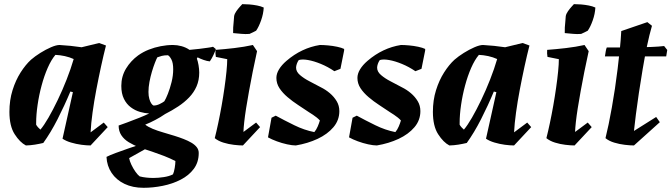

<svg xmlns="http://www.w3.org/2000/svg" viewBox="-20 -688 3231 924"><path d="M104.6 12Q75.9 -2.8 50.6 -42.1Q25.3 -81.3 25.3 -149.5Q25.3 -206 40.3 -253.8Q55.2 -301.7 79.1 -339.2Q103 -376.7 129.2 -400.6Q148.4 -417.3 174.3 -433.5Q200.2 -449.7 225.4 -460.6Q250.7 -471.5 266.4 -471.5Q292.9 -470.1 319.9 -467.3Q346.9 -464.6 372.8 -460.6L456.9 -481L490 -469Q478.3 -423.3 466.4 -368.6Q454.5 -313.9 443.6 -256.8Q432.7 -199.6 425.4 -146.4Q418 -93.2 416 -51.1L479.3 -98.2L498.4 -76.3L415.9 12Q397.3 12 371.8 8.7Q346.3 5.3 321.9 -2Q297.4 -9.2 280.9 -20.5L330.8 -244.5L318.6 -247.5Q304.8 -214.2 289.1 -180.4Q273.4 -146.5 257 -114.3Q240.6 -82 223.1 -53Q205.6 -24 188.3 0Q169.6 4.5 148 8Q126.4 11.5 104.6 12ZM174.5 -64.2Q191.8 -84.5 213.4 -121.9Q235 -159.3 257.8 -206.8Q280.7 -254.3 300.7 -305.4Q320.8 -356.5 334.6 -403.9Q314.9 -412.9 291.8 -418Q268.8 -423 246.6 -423.9Q226.4 -399.9 209.5 -361.3Q192.6 -322.7 180.2 -276.5Q167.7 -230.2 160.9 -183.1Q154 -136 154 -96.4Q154 -94.3 154 -92.3Q154 -90.3 154 -87.8Q157.6 -81.5 163.2 -75.2Q168.9 -68.9 174.5 -64.2Z M670.7 215.8Q618.5 215.8 579.1 196.8Q539.6 177.9 517.1 144.1Q494.5 110.4 492.5 67Q507.9 59 537.5 48Q567.2 37 600.5 25.5Q633.8 14 662.7 4.5Q691.6 -5 706.9 -10L726.4 3L601.5 72.9Q603.6 86.4 612.3 104.8Q621 123.1 632.1 138.8Q643.3 154.4 652.3 160.9Q667.7 164.9 684.3 166.6Q700.8 168.4 718.4 168.4Q742 168.4 768.2 164.3Q794.4 160.3 812.3 151.1Q817.4 140.6 820.8 120.3Q824.1 100.1 824.1 87Q798.9 74 770 62.7Q741.1 51.5 711.1 41.4Q681 31.4 651.4 21.9Q622.9 10.5 599.9 -3.4Q577 -17.3 564 -37.1Q550.9 -56.9 550.9 -83.9Q565.3 -88.9 593 -99.1Q620.7 -109.4 650.2 -121.1Q679.7 -132.9 698 -141.9Q676.7 -142.9 653.4 -149.6Q630.1 -156.3 609.6 -171.6Q589 -186.8 576.4 -212.3Q563.8 -237.8 563.8 -274.7Q563.8 -320.4 586.5 -358Q609.3 -395.5 645.2 -421.6Q669 -438.5 696.4 -449.2Q723.8 -460 753.4 -465.7Q783 -471.5 812.6 -471.5Q832.4 -471.5 853.6 -465.8Q874.9 -460 892.2 -448Q917 -450 940.4 -453Q963.8 -456 981.5 -458.5Q999.3 -461 1005.2 -463L1018.6 -452Q1015.1 -440 1007.2 -423.3Q999.3 -406.6 989.8 -392.6Q976.9 -393.6 959.9 -399.6Q942.9 -405.6 930.9 -412.1L927.4 -406.1Q931.9 -394.6 935.4 -374.9Q938.8 -355.1 938.8 -338.7Q938.8 -301.9 925.9 -272.3Q912.9 -242.7 890.1 -219.1Q867.4 -195.4 837.5 -175.7Q807.6 -155.9 774.7 -139.3Q763.5 -131.5 751.5 -124.3Q739.6 -117.1 727.6 -110.9Q715.6 -104.7 703.4 -98.8Q691.2 -92.9 678.9 -88.2Q691.8 -77.7 714.7 -68.1Q737.6 -58.6 765.5 -50.6Q793.3 -42.6 820.5 -34.1Q843 -27.1 863.8 -19Q884.6 -11 900.9 -1.4Q917.3 8.2 926.8 20.3Q936.4 32.5 936.4 48.2Q936.4 92.7 912.6 124.7Q888.8 156.6 849.4 176.7Q810 196.9 763.2 206.3Q716.4 215.8 670.7 215.8ZM719 -180.1Q733.3 -180.1 748.3 -187.3Q763.3 -194.6 770.9 -200.6Q778.3 -212.3 788.1 -237.1Q797.9 -262 805.7 -293.1Q813.5 -324.3 813.5 -354.7Q813.5 -385.7 804.7 -402.2Q795.8 -418.8 788 -422.1Q770.7 -422.1 759 -419.1Q747.3 -416.1 737.1 -412.1Q732.6 -403.8 725.3 -385.1Q718.1 -366.5 711 -342.7Q704 -318.9 699.2 -293.5Q694.5 -268 694.5 -245.5Q694.5 -226.3 698.7 -211.9Q702.8 -197.4 708.6 -189.5Q714.3 -181.5 719 -180.1Z M1073.5 -403.2 1018.8 -414.2Q1015.8 -430 1017.2 -448Q1059.8 -451.1 1107.9 -456.7Q1156 -462.4 1197 -471.5L1217.1 -441.8Q1205.7 -391.1 1196.1 -342.3Q1186.4 -293.6 1178.4 -249.2Q1170.4 -204.7 1164.4 -167.2Q1158.5 -129.6 1155.3 -100.5Q1152.1 -71.4 1151.6 -53L1212.5 -98.2L1231.6 -76.3L1149.1 12Q1130.5 12 1105 8.9Q1079.5 5.9 1055.1 -1.7Q1030.6 -9.2 1013.5 -23.1Q1021.6 -54.8 1030.2 -95.3Q1038.8 -135.7 1046.6 -179.8Q1054.4 -223.9 1060.4 -266.4Q1066.5 -308.9 1070 -344.5Q1073.5 -380.1 1073.5 -403.2ZM1101.9 -528.8Q1101.3 -539.4 1102.2 -555.8Q1103.1 -572.2 1104.9 -587.3Q1106.8 -602.5 1106.7 -610.3Q1108.7 -621.7 1117.3 -633.9Q1125.9 -646.2 1134.7 -655.8Q1143.5 -665.5 1146 -668.1Q1161.9 -668.1 1180.7 -666.6Q1199.6 -665 1217.6 -661.5Q1235.7 -658 1249.2 -651.7Q1247.6 -621.3 1236.6 -590.2Q1225.7 -559.1 1212.6 -540.3Q1205.8 -536.4 1198 -532.8Q1190.1 -529.2 1180.7 -524.8Q1161.2 -523.2 1141.9 -525.1Q1122.5 -526.9 1101.9 -528.8Z M1403.6 12Q1386.7 12 1361.5 6.5Q1336.4 1 1312 -8Q1287.6 -17 1269.7 -27L1286.7 -121.4L1307 -131.4Q1348.2 -108.9 1396.2 -85.4Q1444.1 -61.8 1492.7 -52.3Q1502.3 -63.6 1509.1 -79.6Q1515.9 -95.5 1519.4 -108.3Q1512.8 -115.5 1504.3 -122.4Q1495.9 -129.3 1486.2 -135.6Q1476.5 -142 1466.7 -148.1Q1442 -164.8 1414.9 -182.5Q1387.7 -200.2 1363.9 -220.5Q1340 -240.7 1325 -263.4Q1310.1 -286.2 1310.1 -313Q1310.1 -333.4 1322.8 -354.3Q1335.5 -375.3 1358.6 -395.1Q1395.3 -426.6 1435.4 -445.5Q1475.4 -464.5 1519.5 -471.5Q1536.4 -471.5 1558.7 -469.5Q1581 -467.5 1602.4 -463Q1623.7 -458.5 1636.1 -452.5V-445L1618.4 -356.8L1589.1 -345.3Q1558.1 -366.5 1524.3 -380.4Q1490.5 -394.3 1462.6 -399.1Q1449.6 -401.5 1438.6 -401.6Q1427.6 -401.7 1417.9 -399.1Q1411.9 -390.9 1408.4 -380.6Q1404.9 -370.4 1404.9 -362.2Q1404.9 -343 1423.5 -327Q1442 -310.9 1469.7 -296.6Q1497.4 -282.2 1524 -268Q1547.4 -256.5 1567.5 -239.4Q1587.5 -222.4 1600.3 -201Q1613.1 -179.7 1613.1 -153.3Q1613.1 -109.4 1584.5 -75.7Q1555.9 -42 1508.3 -19.7Q1460.6 2.5 1403.6 12Z M1793.6 12Q1776.7 12 1751.5 6.5Q1726.4 1 1702 -8Q1677.6 -17 1659.7 -27L1676.7 -121.4L1697 -131.4Q1738.2 -108.9 1786.2 -85.4Q1834.1 -61.8 1882.7 -52.3Q1892.3 -63.6 1899.1 -79.6Q1905.9 -95.5 1909.4 -108.3Q1902.8 -115.5 1894.3 -122.4Q1885.9 -129.3 1876.2 -135.6Q1866.5 -142 1856.7 -148.1Q1832 -164.8 1804.9 -182.5Q1777.7 -200.2 1753.9 -220.5Q1730 -240.7 1715 -263.4Q1700.1 -286.2 1700.1 -313Q1700.1 -333.4 1712.8 -354.3Q1725.5 -375.3 1748.6 -395.1Q1785.3 -426.6 1825.4 -445.5Q1865.4 -464.5 1909.5 -471.5Q1926.4 -471.5 1948.7 -469.5Q1971 -467.5 1992.4 -463Q2013.7 -458.5 2026.1 -452.5V-445L2008.4 -356.8L1979.1 -345.3Q1948.1 -366.5 1914.3 -380.4Q1880.5 -394.3 1852.6 -399.1Q1839.6 -401.5 1828.6 -401.6Q1817.6 -401.7 1807.9 -399.1Q1801.9 -390.9 1798.4 -380.6Q1794.9 -370.4 1794.9 -362.2Q1794.9 -343 1813.5 -327Q1832 -310.9 1859.7 -296.6Q1887.4 -282.2 1914 -268Q1937.4 -256.5 1957.5 -239.4Q1977.5 -222.4 1990.3 -201Q2003.1 -179.7 2003.1 -153.3Q2003.1 -109.4 1974.5 -75.7Q1945.9 -42 1898.3 -19.7Q1850.6 2.5 1793.6 12Z M2142.6 12Q2113.9 -2.8 2088.6 -42.1Q2063.3 -81.3 2063.3 -149.5Q2063.3 -206 2078.3 -253.8Q2093.2 -301.7 2117.1 -339.2Q2141 -376.7 2167.2 -400.6Q2186.4 -417.3 2212.3 -433.5Q2238.2 -449.7 2263.4 -460.6Q2288.7 -471.5 2304.4 -471.5Q2330.9 -470.1 2357.9 -467.3Q2384.9 -464.6 2410.8 -460.6L2494.9 -481L2528 -469Q2516.3 -423.3 2504.4 -368.6Q2492.5 -313.9 2481.6 -256.8Q2470.7 -199.6 2463.4 -146.4Q2456 -93.2 2454 -51.1L2517.3 -98.2L2536.4 -76.3L2453.9 12Q2435.3 12 2409.8 8.7Q2384.3 5.3 2359.9 -2Q2335.4 -9.2 2318.9 -20.5L2368.8 -244.5L2356.6 -247.5Q2342.8 -214.2 2327.1 -180.4Q2311.4 -146.5 2295 -114.3Q2278.6 -82 2261.1 -53Q2243.6 -24 2226.3 0Q2207.6 4.5 2186 8Q2164.4 11.5 2142.6 12ZM2212.5 -64.2Q2229.8 -84.5 2251.4 -121.9Q2273 -159.3 2295.8 -206.8Q2318.7 -254.3 2338.7 -305.4Q2358.8 -356.5 2372.6 -403.9Q2352.9 -412.9 2329.8 -418Q2306.8 -423 2284.6 -423.9Q2264.4 -399.9 2247.5 -361.3Q2230.6 -322.7 2218.2 -276.5Q2205.7 -230.2 2198.9 -183.1Q2192 -136 2192 -96.4Q2192 -94.3 2192 -92.3Q2192 -90.3 2192 -87.8Q2195.6 -81.5 2201.2 -75.2Q2206.9 -68.9 2212.5 -64.2Z M2669.5 -403.2 2614.8 -414.2Q2611.8 -430 2613.2 -448Q2655.8 -451.1 2703.9 -456.7Q2752 -462.4 2793 -471.5L2813.1 -441.8Q2801.7 -391.1 2792.1 -342.3Q2782.4 -293.6 2774.4 -249.2Q2766.4 -204.7 2760.4 -167.2Q2754.5 -129.6 2751.3 -100.5Q2748.1 -71.4 2747.6 -53L2808.5 -98.2L2827.6 -76.3L2745.1 12Q2726.5 12 2701 8.9Q2675.5 5.9 2651.1 -1.7Q2626.6 -9.2 2609.5 -23.1Q2617.6 -54.8 2626.2 -95.3Q2634.8 -135.7 2642.6 -179.8Q2650.4 -223.9 2656.4 -266.4Q2662.5 -308.9 2666 -344.5Q2669.5 -380.1 2669.5 -403.2ZM2697.9 -528.8Q2697.3 -539.4 2698.2 -555.8Q2699.1 -572.2 2700.9 -587.3Q2702.8 -602.5 2702.7 -610.3Q2704.7 -621.7 2713.3 -633.9Q2721.9 -646.2 2730.7 -655.8Q2739.5 -665.5 2742 -668.1Q2757.9 -668.1 2776.7 -666.6Q2795.6 -665 2813.6 -661.5Q2831.7 -658 2845.2 -651.7Q2843.6 -621.3 2832.6 -590.2Q2821.7 -559.1 2808.6 -540.3Q2801.8 -536.4 2794 -532.8Q2786.1 -529.2 2776.7 -524.8Q2757.2 -523.2 2737.9 -525.1Q2718.5 -526.9 2697.9 -528.8Z M3031 12Q3012.4 12 2986.7 8.9Q2960.9 5.9 2935.9 -1.7Q2910.9 -9.2 2893.9 -23.1Q2901.4 -53.1 2909.2 -90.6Q2916.9 -128.2 2924.7 -171.7Q2932.4 -215.2 2939.5 -261.9Q2946.5 -308.7 2952.3 -356.4Q2958.1 -404.1 2962.9 -450.3Q2967.7 -496.4 2969.8 -538.5L3095.4 -581.5L3117.6 -563.9Q3105.1 -521.2 3093.8 -467.2Q3082.6 -413.2 3072.8 -354.8Q3063 -296.4 3054.6 -240.6Q3046.3 -184.8 3040.2 -137Q3034 -89.2 3030.9 -57.8L3137.8 -125.1L3155.4 -100ZM2891.2 -416.5Q2893.2 -429.5 2895.2 -441.5Q2897.2 -453.5 2900.2 -459.5Q2927.2 -459.5 2963.5 -459.5Q2999.8 -459.5 3039.2 -460Q3078.6 -460.5 3114.9 -462Q3151.1 -463.5 3176.1 -466.5L3191.1 -447.5L3186.1 -416.5Z"/></svg>

Font: Labrada
Style: Italic
Weight: 400
Italic angle: -7°
Designer: Mercedes Jáuregui
Foundry: Omnibus-Type Team
Version: Version 1.000